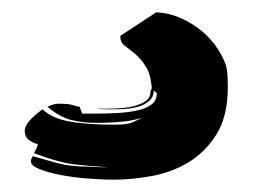

<svg xmlns="http://www.w3.org/2000/svg" viewBox="-20 -4 409 311"><path d="M342 92Q347 102 348 112.5Q349 123 349 137Q349 184 331 213Q313 242 286 258.5Q259 275 226.5 281Q194 287 165 287Q143 287 119.5 285Q96 283 76 279Q56 275 43 269.5Q30 264 30 257Q30 254 33 249Q54 255 68.5 259Q83 263 96.5 264.5Q110 266 125 266Q139 267 156 267Q124 265 98 262Q71 258 35 244Q37 240 39 236.5Q41 233 41 229Q36 229 28 223.5Q20 218 20 208Q20 194 49 173Q63 187 91 192.5Q119 198 167 198Q186 198 195 194Q201 191 210 187Q192 192 178 193Q160 195 134 195Q115 195 96 190.5Q77 186 57 169Q67 164 75 164Q91 164 97 166Q103 168 109 169L113 180H138Q154 180 171 179Q188 178 202 175Q216 172 225 165.5Q234 159 234 147Q234 146 229 143Q229 157 213.5 165Q198 173 167 173H151Q144 173 136 172H153Q182 172 196.5 168Q211 164 217 159Q223 154 223.5 148Q224 142 226 139Q224 116 216 103.5Q208 91 199 83.5Q190 76 182.5 70.5Q175 65 175 56V54L233 16Q264 17 295 37.5Q326 58 342 92Z"/></svg>

Font: Finger Paint
Style: Regular
Weight: 400
Designer: Ralph du Carrois
Foundry: Ralph du Carrois
Version: Version 1.002